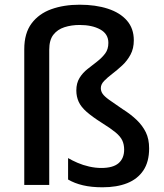

<svg xmlns="http://www.w3.org/2000/svg" viewBox="-20 -785 695 815"><path d="M548 -614Q548 -579 534 -553Q520 -527 499 -507.5Q478 -488 457 -472Q436 -456 422 -441.5Q408 -427 408 -411Q408 -398 415.5 -387Q423 -376 443 -361.5Q463 -347 500 -322Q535 -300 560 -276Q585 -252 599 -223.5Q613 -195 613 -155Q613 -98 588.5 -61.5Q564 -25 520 -7.5Q476 10 415 10Q368 10 332 1.5Q296 -7 269 -23V-114Q286 -104 309 -94Q332 -84 358.5 -78Q385 -72 410 -72Q460 -72 483.5 -92.5Q507 -113 507 -150Q507 -172 499 -189Q491 -206 470.5 -223Q450 -240 413 -263Q372 -289 348 -310Q324 -331 314 -353Q304 -375 304 -401Q304 -432 317.5 -454Q331 -476 351.5 -492Q372 -508 392.5 -524Q413 -540 426.5 -558Q440 -576 440 -603Q440 -641 405.5 -660Q371 -679 318 -679Q283 -679 253.5 -669.5Q224 -660 206.5 -637.5Q189 -615 189 -574V0H83V-576Q83 -644 114 -685.5Q145 -727 198 -746Q251 -765 318 -765Q386 -765 438 -748Q490 -731 519 -697.5Q548 -664 548 -614Z"/></svg>

Font: Noto Sans Thai Medium
Style: Regular
Weight: 500
Designer: Monotype Design Team
Foundry: Monotype Imaging Inc.
Version: Version 2.001